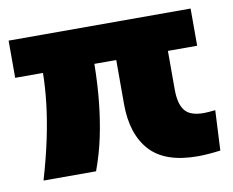

<svg xmlns="http://www.w3.org/2000/svg" viewBox="-62 -577 807 666"><g transform="rotate(-10 341.5 -243.5)"><path d="M584 11Q469 11 416 -47.5Q363 -106 363 -212V-367H286Q285 -295 278.5 -232.5Q272 -170 260 -113Q248 -56 227 1H42Q65 -78 78 -140.5Q91 -203 97.5 -258Q104 -313 105 -367H7V-498H648V-367H545V-232Q545 -207 549.5 -188Q554 -169 564 -156.5Q574 -144 591 -138.5Q608 -133 631 -133Q639 -133 650 -134Q661 -135 671 -136L664 5Q641 8 620.5 9.5Q600 11 584 11Z"/></g></svg>

Font: Nunito Sans 10pt Black
Style: Regular
Weight: 900
Designer: Vernon Adams
Foundry: Vernon Adams
Version: Version 3.101;gftools[0.9.27]